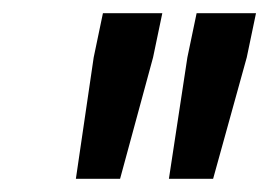

<svg xmlns="http://www.w3.org/2000/svg" viewBox="-20 -708 408 291"><path d="M236 -437 264 -621 278 -688H368L354 -621L303 -437ZM95 -437 122 -621 136 -688H226L212 -621L162 -437Z"/></svg>

Font: Saira Condensed Medium
Style: Italic
Weight: 500
Width: 3
Italic angle: -12°
Designer: Hector Gatti with collaboration of the Omnibus-Type team
Foundry: Omnibus-Type
Version: Version 1.101